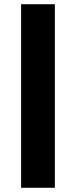

<svg xmlns="http://www.w3.org/2000/svg" viewBox="-20 -680 360 910"><path d="M80 210V-660H240V210Z"/></svg>

Font: Xolonium
Style: Bold
Weight: 700
Designer: Severin Meyer
Version: Version 4.2